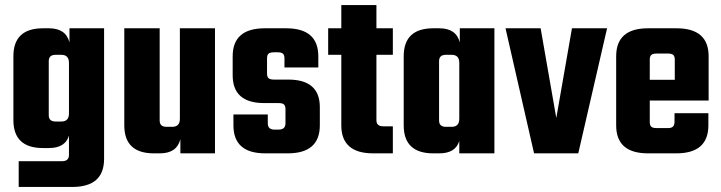

<svg xmlns="http://www.w3.org/2000/svg" viewBox="-20 -607 2853 760"><path d="M255 -495H392V22Q392 133 266 133H54V31H226Q253 31 253 6V-70Q238 -21 174 -21H150Q33 -21 33 -132V-384Q33 -495 150 -495H174Q241 -495 255 -439ZM200 -126H223Q253 -126 253 -158V-358Q253 -390 223 -390H200Q173 -390 173 -365V-151Q173 -126 200 -126Z M692 -495H831V0H694V-56Q680 0 613 0H589Q472 0 472 -111V-495H612V-130Q612 -105 639 -105H662Q692 -105 692 -137Z M1110 -119V-175Q1110 -188 1104 -193.5Q1098 -199 1083 -199H1026Q901 -199 901 -309V-384Q901 -495 1028 -495H1113Q1240 -495 1240 -384V-340H1106V-376Q1106 -389 1100 -394.5Q1094 -400 1079 -400H1064Q1049 -400 1043 -394.5Q1037 -389 1037 -376V-316Q1037 -303 1043 -297.5Q1049 -292 1064 -292H1121Q1246 -292 1246 -183V-111Q1246 0 1119 0H1030Q904 0 904 -111V-154H1040V-119Q1040 -94 1066 -94H1083Q1110 -94 1110 -119Z M1535 -390H1470V-131Q1470 -107 1497 -107H1535V0H1457Q1331 0 1331 -111V-390H1279V-495H1331V-587H1470V-495H1535Z M1800 -495H1937V0H1798V-49Q1783 0 1719 0H1695Q1578 0 1578 -111V-384Q1578 -495 1695 -495H1719Q1786 -495 1800 -439ZM1745 -105H1768Q1798 -105 1798 -137V-358Q1798 -390 1768 -390H1745Q1718 -390 1718 -365V-130Q1718 -105 1745 -105Z M2120 -495 2182 -140 2244 -495H2383L2269 0H2094L1981 -495Z M2545 -495H2658Q2785 -495 2785 -384V-209H2552V-124Q2552 -111 2558 -105.5Q2564 -100 2579 -100H2624Q2638 -100 2644 -106Q2650 -112 2650 -126V-159H2784V-111Q2784 0 2657 0H2545Q2419 0 2419 -111V-384Q2419 -495 2545 -495ZM2552 -291H2651V-371Q2651 -384 2645 -389.5Q2639 -395 2625 -395H2579Q2564 -395 2558 -389.5Q2552 -384 2552 -371Z"/></svg>

Font: Teko Semibold
Style: Regular
Weight: 600
Designer: Manushi Parikh, Jonny Pinhorn
Foundry: Indian Type Foundry
Version: Version 1.105;PS 1.0;hotconv 1.0.78;makeotf.lib2.5.61930; tt